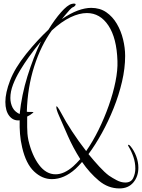

<svg xmlns="http://www.w3.org/2000/svg" viewBox="-20 -778 794 1074"><path d="M648 276Q585 276 533 232.5Q481 189 439 128Q430 138 421 148Q412 158 403 166Q339 224 270 224Q216 224 170.5 181Q125 138 104 47Q95 9 92 -28.5Q89 -66 90 -105Q55 -101 32.5 -129Q10 -157 10 -208Q10 -259 36.5 -328Q63 -397 126 -476Q159 -517 190 -550.5Q221 -584 251 -612Q285 -668 321 -709Q357 -750 381 -756Q386 -757 389 -757.5Q392 -758 394 -758Q403 -758 403 -753Q403 -749 398.5 -744.5Q394 -740 389 -738Q382 -736 369 -722Q356 -708 344 -693Q332 -678 326 -671Q374 -704 415 -719Q456 -734 490 -734Q539 -734 574.5 -709.5Q610 -685 633.5 -645Q657 -605 668.5 -557.5Q680 -510 680 -465Q680 -396 662.5 -321Q645 -246 615.5 -172.5Q586 -99 549.5 -33Q513 33 475 84Q506 122 535.5 154Q565 186 589 204Q608 217 632.5 230Q657 243 681 243Q713 243 725 218Q737 193 737 165Q737 132 726.5 100.5Q716 69 699 41Q696 36 696 34Q696 32 698 32Q704 32 710 40Q730 64 742 96Q754 128 754 160Q754 209 726 242.5Q698 276 648 276ZM291 197Q339 197 390 152Q400 143 409.5 133Q419 123 429 112Q389 49 359.5 -18Q330 -85 310 -131Q295 -164 295 -180Q295 -187 302 -179Q309 -171 326 -139Q346 -100 383 -43.5Q420 13 462 67Q499 14 531.5 -52Q564 -118 588.5 -187.5Q613 -257 626 -321.5Q639 -386 637 -437Q633 -565 586.5 -635Q540 -705 466 -705Q424 -705 374.5 -681.5Q325 -658 270 -608Q209 -524 171.5 -407Q134 -290 130 -153Q133 -152 136.5 -152Q140 -152 144 -152H155Q170 -152 166 -148Q148 -133 132 -126V-67Q132 -49 133.5 -30.5Q135 -12 139 7Q159 92 198.5 144.5Q238 197 291 197ZM90 -140Q101 -247 133.5 -351.5Q166 -456 209 -546Q192 -526 174.5 -503.5Q157 -481 140 -457Q115 -422 91.5 -383Q68 -344 53 -305Q38 -266 38 -230Q38 -200 51 -175Q58 -162 68.5 -153.5Q79 -145 90 -140Z"/></svg>

Font: Inspiration
Style: Regular
Weight: 400
Designer: Robert E. Leuschke
Foundry: Robert E. Leuschke
Version: Version 2.010; ttfautohint (v1.8.3)